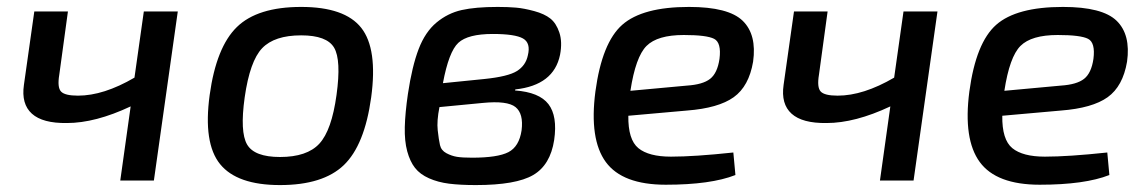

<svg xmlns="http://www.w3.org/2000/svg" viewBox="-20 -521 3311 554"><path d="M493 -488 424 0H327L357 -214Q255 -166 173 -166Q103 -165 72 -193Q41 -221 49 -276L79 -488H176L151 -305Q145 -269 156 -257Q167 -245 205 -245Q279 -245 368 -297L395 -488Z M1051 -240Q1032 -102 972 -44.5Q912 13 788 13Q664 13 615 -47.5Q566 -108 585 -247Q604 -385 663.5 -443Q723 -501 849 -501Q975 -501 1022.5 -440.5Q1070 -380 1051 -240ZM849 -419Q772 -419 736.5 -382Q701 -345 686 -240Q672 -140 693 -104Q714 -68 788 -68Q866 -68 901.5 -106.5Q937 -145 951 -247Q965 -348 944 -383.5Q923 -419 849 -419Z M1467 -263 1466 -260Q1536 -255 1562.5 -220.5Q1589 -186 1579 -117Q1568 -45 1518.5 -16Q1469 13 1353 13Q1308 13 1276 9Q1244 5 1218 -6.5Q1192 -18 1177.5 -36.5Q1163 -55 1155 -84.5Q1147 -114 1148 -154.5Q1149 -195 1157 -250Q1169 -330 1188 -379.5Q1207 -429 1239.5 -456Q1272 -483 1312 -492Q1352 -501 1416 -501Q1446 -501 1469 -499Q1492 -497 1521.5 -489Q1551 -481 1568 -467.5Q1585 -454 1594 -427Q1603 -400 1596 -363Q1578 -275 1467 -263ZM1258 -281 1377 -293Q1446 -300 1471.5 -316Q1497 -332 1503 -361Q1512 -397 1489 -410Q1466 -423 1402 -423Q1330 -423 1302.5 -397.5Q1275 -372 1258 -281ZM1373 -224 1248 -212Q1240 -172 1243 -145Q1246 -118 1249.5 -102.5Q1253 -87 1268 -79Q1283 -71 1298.5 -68.5Q1314 -66 1342 -66Q1416 -66 1447 -82Q1478 -98 1485 -145Q1491 -193 1467.5 -212Q1444 -231 1373 -224Z M2096 -81 2102 -16Q2031 12 1901 12Q1776 12 1728 -53.5Q1680 -119 1698 -257Q1717 -398 1775.5 -449.5Q1834 -501 1968 -501Q2082 -501 2123 -461Q2164 -421 2153 -343Q2141 -272 2097 -240.5Q2053 -209 1962 -202L1793 -187Q1792 -118 1822 -93.5Q1852 -69 1916 -69Q1984 -69 2096 -81ZM1799 -259 1962 -274Q2008 -277 2029 -293.5Q2050 -310 2056 -351Q2062 -398 2040.5 -409Q2019 -420 1953 -420Q1877 -420 1845.5 -388.5Q1814 -357 1799 -259Z M2685 -488 2616 0H2519L2549 -214Q2447 -166 2365 -166Q2295 -165 2264 -193Q2233 -221 2241 -276L2271 -488H2368L2343 -305Q2337 -269 2348 -257Q2359 -245 2397 -245Q2471 -245 2560 -297L2587 -488Z M3175 -81 3181 -16Q3110 12 2980 12Q2855 12 2807 -53.5Q2759 -119 2777 -257Q2796 -398 2854.5 -449.5Q2913 -501 3047 -501Q3161 -501 3202 -461Q3243 -421 3232 -343Q3220 -272 3176 -240.5Q3132 -209 3041 -202L2872 -187Q2871 -118 2901 -93.5Q2931 -69 2995 -69Q3063 -69 3175 -81ZM2878 -259 3041 -274Q3087 -277 3108 -293.5Q3129 -310 3135 -351Q3141 -398 3119.5 -409Q3098 -420 3032 -420Q2956 -420 2924.5 -388.5Q2893 -357 2878 -259Z"/></svg>

Font: Exo 2.0 Medium
Style: Italic
Weight: 500
Italic angle: -8°
Designer: Natanael Gama
Version: Version 1.001;PS 001.001;hotconv 1.0.70;makeotf.lib2.5.58329